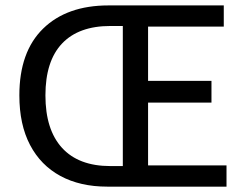

<svg xmlns="http://www.w3.org/2000/svg" viewBox="-20 -696 916 716"><path d="M379.9 0Q278.8 0 205.3 -39.8Q131.8 -79.6 92 -155.5Q52.2 -231.4 52.2 -340.3Q52.2 -502.9 140.9 -589.4Q229.5 -675.8 384.8 -675.8H814.5V-596.7H532.2V-394.5H768.6V-313.5H532.2V-79.1H824.7V0ZM391.6 -76.7H438V-599.1H391.6Q273.4 -599.1 211.4 -533.7Q149.4 -468.3 149.4 -340.3Q149.4 -212.4 211.4 -144.5Q273.4 -76.7 391.6 -76.7Z"/></svg>

Font: Akatab Medium
Style: Regular
Weight: 500
Designer: SIL Global
Foundry: SIL Global
Version: Version 4.100